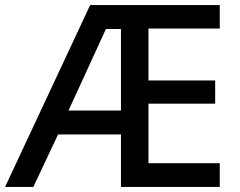

<svg xmlns="http://www.w3.org/2000/svg" viewBox="-21 -734 943 754"><path d="M842 0H454V-206H207L110 0H-1L333 -714H842V-622H562V-418H824V-327H562V-93H842ZM248 -300H454V-620H395Z"/></svg>

Font: Noto Sans Sinhala Medium
Style: Regular
Weight: 500
Designer: Jelle Bosma - Monotype Design Team
Foundry: Monotype Imaging Inc.
Version: Version 2.006; ttfautohint (v1.8.4.7-5d5b)